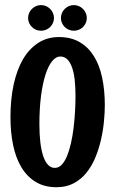

<svg xmlns="http://www.w3.org/2000/svg" viewBox="-20 -724 462 771"><path d="M207 27.8Q158.7 27.8 123.8 6.8Q88.9 -14.2 66.2 -51.8Q43.5 -89.4 32.7 -141.1Q22 -192.9 22 -253.9Q22 -324.7 34.7 -383.8Q47.4 -442.9 72 -485.4Q96.7 -527.8 133.1 -551.5Q169.4 -575.2 216.8 -575.2Q264.6 -575.2 299.3 -555.2Q334 -535.2 356.7 -499Q379.4 -462.9 390.1 -412.6Q400.9 -362.3 400.9 -301.8Q400.9 -270.5 397.2 -233.9Q393.6 -197.3 385 -160.6Q376.5 -124 362.3 -90.1Q348.1 -56.2 326.7 -29.8Q305.2 -3.4 275.6 12.2Q246.1 27.8 207 27.8ZM283.2 -337.9Q283.2 -375 279.8 -404.5Q276.4 -434.1 268.8 -454.6Q261.2 -475.1 249.8 -486.1Q238.3 -497.1 222.2 -497.1Q204.6 -497.1 189.5 -478.5Q174.3 -460 162.8 -424.8Q151.4 -389.6 144.8 -339.1Q138.2 -288.6 138.2 -225.1Q138.2 -184.1 142.1 -151.6Q146 -119.1 153.8 -96.4Q161.6 -73.7 173.1 -61.8Q184.6 -49.8 200.2 -49.8Q215.8 -49.8 228 -62.7Q240.2 -75.7 249.3 -97.7Q258.3 -119.6 264.9 -148.7Q271.5 -177.7 275.4 -209.7Q279.3 -241.7 281.2 -274.9Q283.2 -308.1 283.2 -337.9ZM196.8 -651.4Q196.8 -641.1 192.6 -631.8Q188.5 -622.6 181.4 -615.5Q174.3 -608.4 164.8 -604.5Q155.3 -600.6 144.5 -600.6Q134.3 -600.6 124.8 -604.5Q115.2 -608.4 108.2 -615.5Q101.1 -622.6 96.9 -631.8Q92.8 -641.1 92.8 -651.4Q92.8 -662.1 96.9 -671.6Q101.1 -681.2 108.2 -688.2Q115.2 -695.3 124.8 -699.5Q134.3 -703.6 144.5 -703.6Q155.3 -703.6 164.8 -699.5Q174.3 -695.3 181.4 -688.2Q188.5 -681.2 192.6 -671.6Q196.8 -662.1 196.8 -651.4ZM328.6 -651.4Q328.6 -641.1 324.5 -631.8Q320.3 -622.6 313.2 -615.5Q306.2 -608.4 296.6 -604.5Q287.1 -600.6 276.9 -600.6Q266.1 -600.6 256.6 -604.5Q247.1 -608.4 240 -615.5Q232.9 -622.6 228.8 -631.8Q224.6 -641.1 224.6 -651.4Q224.6 -662.1 228.8 -671.6Q232.9 -681.2 240 -688.2Q247.1 -695.3 256.6 -699.5Q266.1 -703.6 276.9 -703.6Q287.1 -703.6 296.6 -699.5Q306.2 -695.3 313.2 -688.2Q320.3 -681.2 324.5 -671.6Q328.6 -662.1 328.6 -651.4Z"/></svg>

Font: Rum Raisin
Style: Regular
Weight: 400
Designer: Astigmatic (AOETI)
Foundry: Astigmatic (AOETI)
Version: Version 1.000